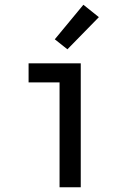

<svg xmlns="http://www.w3.org/2000/svg" viewBox="-20 -786 540 806"><path d="M230 0V-440H100V-520H319V0ZM263 -579 210 -621 330 -766 395 -714Z"/></svg>

Font: Iosevka SS10 Medium
Style: Regular
Weight: 500
Monospace: yes
Designer: Belleve Invis
Foundry: Belleve Invis
Version: Version 28.0.6; ttfautohint (v1.8.4)